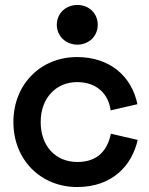

<svg xmlns="http://www.w3.org/2000/svg" viewBox="-20 -740 602 774"><path d="M209 -640C209 -594 246 -560 292 -560C338 -560 374 -594 374 -640C374 -687 338 -720 292 -720C246 -720 209 -687 209 -640ZM34 -248C34 -95 145 14 291 14C433 14 512 -73 535 -176L427 -201C414 -138 377 -87 292 -87C204 -87 144 -151 144 -248C144 -345 206 -409 291 -409C373 -409 418 -358 426 -295L534 -320C511 -431 425 -510 290 -510C145 -510 34 -401 34 -248Z"/></svg>

Font: Space Text SemiBold
Style: Regular
Weight: 600
Designer: Florian Karsten (Space Text), Colophon Foundry (Space Mono)
Foundry: Florian Karsten
Version: Version 1.003;PS 001.003;hotconv 1.0.88;makeotf.lib2.5.64775